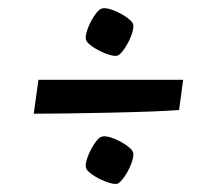

<svg xmlns="http://www.w3.org/2000/svg" viewBox="-20 -518 540 478"><path d="M267.6 -378.9Q257.8 -378.9 241.2 -385.5Q224.6 -392.1 210.9 -401.4Q197.3 -410.6 194.3 -418Q193.4 -421.9 193.4 -424.3Q193.4 -434.6 200.2 -451.2Q207 -467.8 216.6 -481.2Q226.1 -494.6 232.9 -496.6Q236.8 -497.6 239.7 -497.6Q250.5 -497.6 266.6 -490.7Q282.7 -483.9 295.9 -474.4Q309.1 -464.8 311 -458.5Q312 -455.6 312 -452.6Q312 -441.9 305.2 -425.3Q298.3 -408.7 288.6 -395Q278.8 -381.3 272 -379.4Q270.5 -378.9 267.6 -378.9ZM75.7 -319.3H436L425.8 -244.1Q377.4 -240.2 255.4 -237.5Q133.3 -234.9 64 -234.9ZM267.6 -60.1Q257.8 -60.1 241.2 -66.7Q224.6 -73.2 210.9 -82.5Q197.3 -91.8 194.3 -99.1Q193.4 -103 193.4 -105.5Q193.4 -115.7 200.2 -132.3Q207 -148.9 216.6 -162.4Q226.1 -175.8 232.9 -177.7Q236.8 -178.7 239.3 -178.7Q250 -178.7 266.4 -171.9Q282.7 -165 295.9 -155.5Q309.1 -146 311 -139.2Q312 -136.2 312 -133.3Q312 -123 305.2 -106.4Q298.3 -89.8 288.6 -76.4Q278.8 -63 272 -60.5Q270.5 -60.1 267.6 -60.1Z"/></svg>

Font: Vesper Libre Medium
Style: Regular
Weight: 500
Designer: Robert Keller & Kimya Gandhi
Foundry: Mota Italic
Version: Version 1.058